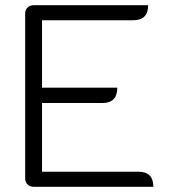

<svg xmlns="http://www.w3.org/2000/svg" viewBox="-20 -720 663 740"><path d="M77 -669Q77 -682 86.5 -691Q96 -700 110 -700H551Q551 -642 494 -642H142V-382H432Q432 -323 375 -323H142V-58H515Q571 -58 571 0H110Q96 0 86.5 -9Q77 -18 77 -32Z"/></svg>

Font: K2D ExtraLight
Style: Regular
Weight: 275
Designer: Katatrad Aksorn Co.,Ltd.
Foundry: Cadson Demak Co.,Ltd.
Version: Version 1.000; ttfautohint (v1.6)